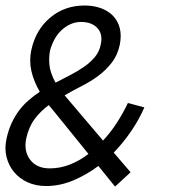

<svg xmlns="http://www.w3.org/2000/svg" viewBox="-50 -668 616 701"><path d="M477.1 -275.9Q459 -233.9 430.4 -191.4Q401.9 -148.9 365.2 -110.8L426.8 -39.1L370.1 13.2L309.1 -62Q266.1 -29.8 217.5 -9.3Q168.9 11.2 118.2 11.2Q81.1 11.2 51 -2.4Q21 -16.1 1.5 -39.6Q-18.1 -63 -26.1 -94.5Q-34.2 -126 -25.9 -163.1Q-19 -193.8 -7.1 -219.5Q4.9 -245.1 20.5 -265.6Q36.1 -286.1 55.2 -302.5Q74.2 -318.8 95.2 -333Q73.2 -371.1 64.7 -408.4Q56.2 -445.8 64 -483.9Q80.1 -559.1 133.1 -603.5Q186 -647.9 258.8 -647.9Q292 -647.9 319.1 -637.9Q346.2 -627.9 363.5 -609.4Q380.9 -590.8 387.5 -564.5Q394 -538.1 387.2 -503.9Q378.9 -465.8 357.9 -439Q336.9 -412.1 309.6 -391.6Q282.2 -371.1 249.5 -354.5Q216.8 -337.9 186 -319.8L326.2 -154.8Q356 -187 378.4 -222.4Q400.9 -257.8 417 -292ZM131.8 -53.2Q169.9 -53.2 206.1 -67.6Q242.2 -82 272.9 -106L140.1 -270L127.9 -284.2Q98.1 -262.2 76.7 -233.6Q55.2 -205.1 45.9 -163.1Q36.1 -116.2 60.1 -84.7Q84 -53.2 131.8 -53.2ZM132.8 -483.9Q127.9 -460.9 130.4 -431.9Q132.8 -402.8 152.8 -366.2Q181.2 -380.9 208.5 -395Q235.8 -409.2 258.3 -425Q280.8 -440.9 296.9 -460.4Q313 -480 317.9 -505.9Q326.2 -543.9 305.2 -565.9Q284.2 -587.9 246.1 -587.9Q225.1 -587.9 206.5 -579.3Q188 -570.8 173.1 -556.4Q158.2 -542 148.2 -522.9Q138.2 -503.9 132.8 -483.9Z"/></svg>

Font: Anonymous Pro
Style: Italic
Weight: 400
Italic angle: -12°
Monospace: yes
Designer: Mark Simonson
Version: Version 1.003